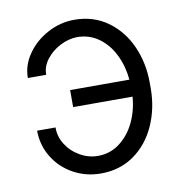

<svg xmlns="http://www.w3.org/2000/svg" viewBox="-67 -600 641 673"><g transform="rotate(-10 253.5 -263.5)"><path d="M110.4 -364.3H44.9Q44.9 -409.2 72.5 -449Q100.1 -488.8 145.3 -512.9Q190.4 -537.1 240.2 -537.1Q307.6 -537.1 358.2 -501.2Q408.7 -465.3 435.8 -405Q462.9 -344.7 462.9 -273.4V-254.9Q462.9 -183.1 435.8 -122.6Q408.7 -62 358.2 -26.1Q307.6 9.8 240.2 9.8Q186 9.8 141.4 -15.1Q96.7 -40 70.8 -82.8Q44.9 -125.5 44.9 -176.8H110.4Q109.9 -144.5 127.9 -116Q146 -87.4 176.3 -70.1Q206.5 -52.7 240.2 -52.7Q283.7 -52.7 317.6 -78.4Q351.6 -104 371.6 -146Q391.6 -188 395 -236.3H183.6V-296.9H394.5Q390.1 -344.7 370.4 -385.5Q350.6 -426.3 317.1 -450.7Q283.7 -475.1 240.2 -475.6Q209 -475.1 178.7 -459.5Q148.4 -443.8 129.2 -418.5Q109.9 -393.1 110.4 -364.3Z"/></g></svg>

Font: Pretendard Light
Style: Regular
Weight: 300
Designer: Base glyphs from Inter by Rasmus Andersson; Hangeul glyphs from Noto Sans CJK(Source Han Sans) by Jang Soo-young and Kan
Foundry: Kil Hyung-jin
Version: Version 1.309